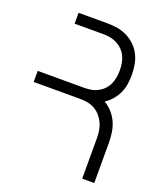

<svg xmlns="http://www.w3.org/2000/svg" viewBox="-136 -824 772 913"><g transform="rotate(20 250.0 -367.5)"><path d="M389 0V-204Q389 -224 386 -243Q383 -262 375 -279.5Q367 -297 354 -312Q341 -327 324.5 -336.5Q308 -346 288.5 -349.5Q269 -353 250 -353H15V-409H250Q268 -409 285.5 -412Q303 -415 319 -423.5Q335 -432 347.5 -445Q360 -458 367.5 -474.5Q375 -491 378 -508.5Q381 -526 381 -544Q381 -562 378 -580Q375 -598 367.5 -614Q360 -630 347.5 -643Q335 -656 319 -664.5Q303 -673 285.5 -676.5Q268 -680 250 -680H103V-735H250Q276 -735 301.5 -730.5Q327 -726 350 -714.5Q373 -703 391.5 -685Q410 -667 421.5 -644Q433 -621 437.5 -595.5Q442 -570 442 -544Q442 -520 438.5 -496.5Q435 -473 425 -451.5Q415 -430 399.5 -412Q384 -394 364 -381Q386 -368 403.5 -348.5Q421 -329 431.5 -305.5Q442 -282 446 -256Q450 -230 450 -204V0Z"/></g></svg>

Font: Iosevka Light
Style: Regular
Weight: 300
Monospace: yes
Designer: Belleve Invis
Foundry: Belleve Invis
Version: Version 32.5.0; ttfautohint (v1.8.4)